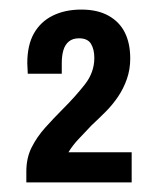

<svg xmlns="http://www.w3.org/2000/svg" viewBox="-20 -821 327 401"><path d="M35 -440V-463Q35 -491 46 -513Q57 -535 74.5 -554.5Q92 -574 110 -592Q138 -620 157.5 -645Q177 -670 177 -700Q177 -718 170 -729.5Q163 -741 145 -741Q132 -741 124 -734.5Q116 -728 112.5 -716.5Q109 -705 109 -689V-667H38Q38 -672 37.5 -678Q37 -684 37 -689Q37 -727 51 -751.5Q65 -776 90.5 -788.5Q116 -801 150 -801Q184 -801 207 -788Q230 -775 241 -752.5Q252 -730 252 -699Q252 -676 245 -656Q238 -636 226.5 -619Q215 -602 200.5 -587.5Q186 -573 171 -559Q158 -545 145 -531.5Q132 -518 123 -503H255V-440Z"/></svg>

Font: Archivo Condensed
Style: Bold
Weight: 700
Width: 3
Designer: Hector Gatti
Foundry: Omnibus-Type
Version: Version 2.001